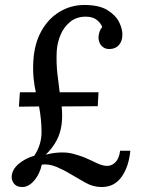

<svg xmlns="http://www.w3.org/2000/svg" viewBox="-20 -736 588 772"><path d="M70 16Q47 16 36.5 2.5Q26 -11 27 -27Q29 -55 55 -77Q81 -99 118 -110Q147 -154 147 -204.5Q147 -255 137 -308L56 -307L60 -365H124Q118 -392 115 -422Q112 -452 114 -490Q118 -560 146 -610.5Q174 -661 219.5 -688.5Q265 -716 319 -716Q379 -716 412.5 -695Q446 -674 459.5 -646Q473 -618 472 -595Q472 -572 459 -556Q446 -540 423 -539Q406 -538 395 -546Q384 -554 380 -565Q376 -576 376 -584Q376 -594 379.5 -606Q383 -618 391 -627Q387 -641 370.5 -655Q354 -669 325 -669Q288 -669 262.5 -648.5Q237 -628 223.5 -596Q210 -564 208 -529Q206 -482 210.5 -442Q215 -402 220 -365H376L373 -309L228 -308Q232 -268 227.5 -234.5Q223 -201 208 -172Q193 -143 164 -114Q183 -119 199 -121Q215 -123 230 -123Q255 -123 276.5 -117Q298 -111 317 -104Q345 -92 368.5 -80.5Q392 -69 411 -69Q430 -69 444.5 -84Q459 -99 463 -130H504Q498 -66 469 -25Q440 16 389 16Q354 16 323.5 -1.5Q293 -19 262 -37Q238 -52 207 -65Q176 -78 148 -74Q140 -36 117.5 -10Q95 16 70 16Z"/></svg>

Font: Lora Medium
Style: Italic
Weight: 500
Italic angle: -3°
Designer: Olga Karpushina, Alexei Vanyashin (Cyrillic)
Foundry: Cyreal
Version: Version 3.004